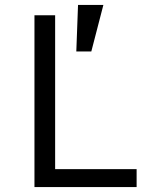

<svg xmlns="http://www.w3.org/2000/svg" viewBox="-20 -760 640 780"><path d="M120 0V-698H204V-73H535V0ZM351 -551H290L297 -740H400Z"/></svg>

Font: IBM Plex Mono
Style: Regular
Weight: 400
Monospace: yes
Designer: Mike Abbink, Paul van der Laan, Pieter van Rosmalen
Foundry: Bold Monday
Version: Version 2.3